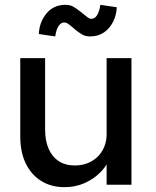

<svg xmlns="http://www.w3.org/2000/svg" viewBox="-20 -766 645 796"><path d="M64 -201V-525H167V-229Q167 -183 181.5 -149.5Q196 -116 223.5 -98Q251 -80 290 -80Q319 -80 343 -89.5Q367 -99 384.5 -116Q402 -133 412 -157Q422 -181 422 -209V-525H525V0H422V-110L440 -122Q428 -85 399.5 -55Q371 -25 332 -7.5Q293 10 248 10Q192 10 150.5 -16Q109 -42 86.5 -89Q64 -136 64 -201ZM292 -643Q273 -660 263.5 -666.5Q254 -673 246 -673Q233 -673 223 -658.5Q213 -644 209 -615L141 -625Q143 -674 172.5 -710Q202 -746 251 -746Q271 -746 284.5 -738Q298 -730 313 -718Q333 -702 342 -695Q351 -688 359 -688Q373 -688 382.5 -703Q392 -718 396 -746L464 -736Q463 -704 449 -676Q435 -648 411 -631.5Q387 -615 354 -615Q334 -615 320.5 -623Q307 -631 292 -643Z"/></svg>

Font: Our Lexend
Style: Regular
Weight: 400
Designer: Bonnie Shaver-Troup, Thomas Jockin
Foundry: Lexend
Version: Version 1.007